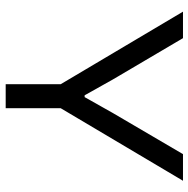

<svg xmlns="http://www.w3.org/2000/svg" viewBox="-14 -666 679 692"><g transform="rotate(90 326.0 -319.5)"><path d="M288.5 -189 21.5 -639H117L265.5 -387L323 -284.5H329.5L387 -386.5L535 -639H631L364 -189ZM283 0V-267H369.5V0Z"/></g></svg>

Font: Anek Gujarati SemiExpanded
Style: Regular
Weight: 400
Width: 6
Designer: Mrunmayee Ghaisas (Gujarati), Yesha Goshar (Latin)
Foundry: Ek Type
Version: Version 1.003